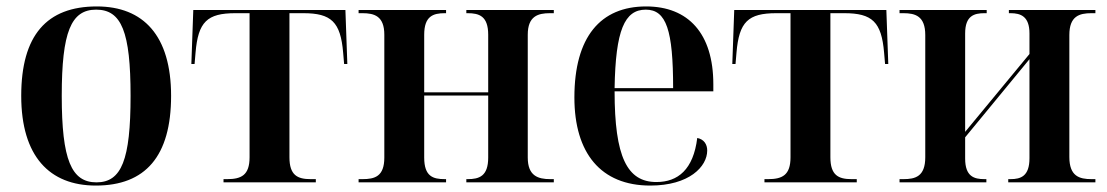

<svg xmlns="http://www.w3.org/2000/svg" viewBox="-20 -567 3443 597"><path d="M278 10C432 10 512 -81 512 -269C512 -456 426 -547 281 -547C125 -547 46 -457 46 -269C46 -81 134 10 278 10ZM280 0C202 0 172 -70 172 -269C172 -468 201 -537 279 -537C358 -537 386 -468 386 -269C386 -70 358 0 280 0Z M675 0H962V-10H946C905 -10 880 -22 880 -78V-526H923C1010 -526 1039 -499 1047 -403L1050 -368H1060L1054 -536H581L575 -368H585L588 -403C596 -499 624 -526 712 -526H756V-78C756 -22 730 -10 686 -10H675Z M1095 0H1367V-10H1363C1327 -10 1299 -18 1299 -77V-270H1498V-77C1498 -19 1470 -10 1434 -10H1430V0H1702V-10H1691C1653 -10 1621 -20 1621 -77V-459C1621 -517 1653 -526 1690 -526H1702V-536H1430V-526H1434C1470 -526 1498 -517 1498 -459V-280H1299V-459C1299 -517 1327 -526 1363 -526H1367V-536H1095V-526H1107C1144 -526 1175 -517 1175 -459V-77C1175 -18 1145 -10 1107 -10H1095Z M2002 10C2123 10 2179 -49 2179 -99C2179 -118 2169 -134 2148 -138C2136 -40 2088 -1 2021 -1C1930 -1 1891 -79 1891 -283H2198V-305C2198 -463 2120 -547 1989 -547C1847 -547 1766 -452 1766 -264C1766 -91 1848 10 2002 10ZM2073 -293H1891C1894 -473 1922 -537 1988 -537C2052 -537 2073 -473 2073 -293Z M2357 0H2644V-10H2628C2587 -10 2562 -22 2562 -78V-526H2605C2692 -526 2721 -499 2729 -403L2732 -368H2742L2736 -536H2263L2257 -368H2267L2270 -403C2278 -499 2306 -526 2394 -526H2438V-78C2438 -22 2412 -10 2368 -10H2357Z M2777 0H3047V-10H3041C3009 -10 2981 -18 2981 -74V-140L3181 -383V-75C3181 -19 3154 -10 3122 -10H3115V0H3386V-10H3374C3336 -10 3305 -19 3305 -79V-458C3305 -517 3336 -526 3374 -526H3386V-536H3117V-526H3122C3154 -526 3181 -516 3181 -463V-399L2981 -157V-463C2981 -518 3009 -526 3041 -526H3048V-536H2777V-526H2789C2826 -526 2857 -517 2857 -458V-78C2857 -18 2826 -10 2789 -10H2777Z"/></svg>

Font: Noto Serif Display SemiCondensed SemiBold
Style: Regular
Weight: 600
Width: 4
Designer: Monotype Design Team
Foundry: Monotype Imaging Inc.
Version: Version 2.009